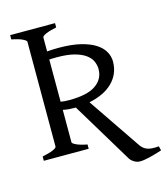

<svg xmlns="http://www.w3.org/2000/svg" viewBox="-110 -701 793 908"><g transform="rotate(-15 286.5 -247.0)"><path d="M210.9 -457Q201.2 -457 192.1 -456.8Q183.1 -456.5 173.3 -456.1V-249.5Q186.5 -247.1 196.3 -246.6Q206.1 -246.1 216.8 -246.1Q304.7 -246.1 346.2 -275.4Q387.7 -304.7 386.7 -354.5Q386.2 -373 377.9 -391.4Q369.6 -409.7 349.4 -424.3Q329.1 -439 295.4 -448Q261.7 -457 210.9 -457ZM572.8 95.7Q540.5 106.4 511.5 113.5Q482.4 120.6 463.4 120.6Q449.2 120.6 435.8 112.5Q422.4 104.5 415.5 93.8L235.8 -204.1H225.1Q212.4 -204.1 199.7 -205.3Q187 -206.5 173.3 -209.5V-50.8Q173.3 -44.9 191.2 -36.4Q209 -27.8 244.1 -21V0H24.4V-21Q57.6 -27.8 76.4 -35.9Q95.2 -43.9 95.2 -50.8V-564Q95.2 -569.8 77.4 -578.6Q59.6 -587.4 24.4 -594.2V-615.2H244.1V-594.2Q210.9 -587.4 192.1 -579.1Q173.3 -570.8 173.3 -564V-495.6Q186 -496.6 200 -497.3Q213.9 -498 229 -498Q293 -498 337.4 -487.1Q381.8 -476.1 409.4 -458Q437 -439.9 449.5 -416.7Q461.9 -393.6 461.9 -369.6Q461.9 -337.9 450.7 -312Q439.5 -286.1 418.9 -266.1Q398.4 -246.1 369.4 -232.4Q340.3 -218.8 304.7 -211.4L479.5 45.9Q486.8 56.2 495.4 62.5Q503.9 68.8 514.4 72Q524.9 75.2 537.8 75.7Q550.8 76.2 567.4 74.7Z"/></g></svg>

Font: Gentium Plus Phon
Style: Regular
Weight: 400
Designer: J. Victor Gaultney, Annie Olsen, Iska Routamaa, Becca Hirsbrunner
Foundry: SIL International
Version: Version 5.000